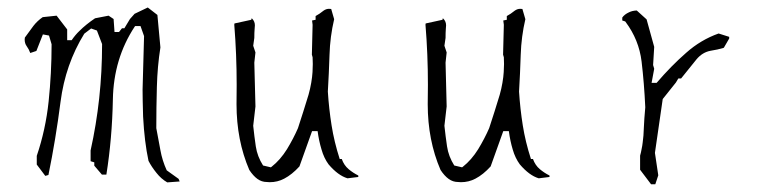

<svg xmlns="http://www.w3.org/2000/svg" viewBox="-20 -488 2049 505"><path d="M248.5 -371.1Q248.5 -228 218.3 -92.3V-64L228 -61V-52.2L248 -28.8H259.8Q274.9 -123.5 276.9 -226.6Q278.8 -333.5 334 -417.5L335.4 -419.4H349.6L358.9 -393.1L355 -252Q355 -228.5 356.4 -181.2Q359.9 -114.7 370.6 -64.9Q378.9 -48.8 391.6 -33.2Q403.8 -17.6 419.9 -8.3L452.6 -10.7L449.7 -17.6L418.5 -40Q406.7 -65.9 401.9 -93Q397 -120.1 391.1 -150.9V-151.4Q391.1 -205.1 392.6 -259.3Q394 -313.5 401.9 -363.3L394 -448.7L368.7 -468.3L334 -451.7L321.8 -438L307.1 -413.6H300.8L293 -403.8H281.2L278.8 -438L265.6 -446.8L230 -439.9Q206.1 -423.8 189 -406.7Q178.2 -396.5 168.5 -382.3H156.7V-410.6L128.9 -446.8L92.3 -442.9Q78.1 -433.1 67.9 -419.9Q57.6 -405.8 45.4 -389.2Q44.9 -386.7 44.9 -384.3Q44.9 -374 49.8 -367.2Q56.2 -358.4 59.6 -348.6L75.7 -354L92.8 -397.5L108.9 -394.5L115.7 -371.6V-371.1Q115.7 -295.9 107.9 -221.2Q100.1 -147 76.7 -78.1V-55.2L99.1 -25.4L107.4 -27.8Q126.5 -121.1 139.2 -220Q151.9 -318.8 201.7 -399.4L219.7 -413.1L234.9 -407.7L248.5 -372.1Z M602.5 -264.6 602.1 -213.9Q602.1 -119.1 635.7 -41Q646 -25.4 657.2 -17.3Q668.5 -9.3 681.6 -9.3L689.5 -8.8Q710 -8.8 727.5 -18.1Q748 -28.8 767.6 -50.3L800.8 -143.1H803.7H815.4Q818.8 -117.2 825.7 -94.7Q832 -72.3 844.2 -55.7Q869.1 -26.4 894 -19L922.4 -22.5V-26.4Q908.7 -33.2 897 -43Q884.8 -53.2 878.9 -69.8H873.5Q858.9 -115.2 852.1 -158.4Q845.2 -201.7 842.3 -247.1Q845.2 -295.9 846.7 -343.8Q848.1 -391.6 858.9 -437.5L851.1 -464.4Q848.1 -464.8 845.2 -464.8Q837.9 -464.8 831.1 -460Q820.3 -451.2 810.1 -445.8V-436L800.8 -434.1L802.2 -422.9L800.3 -344.2L802.2 -337.4Q802.7 -328.1 802.7 -319.6Q802.7 -311 802 -298.6Q801.3 -286.1 798.6 -270.3Q795.9 -254.4 791.5 -238.8Q777.8 -193.8 763.7 -150.9Q752 -124 734.9 -95.7Q717.3 -67.4 694.3 -49.3L692.4 -47.9L671.9 -52.7Q656.7 -76.7 652.8 -103Q648.9 -129.4 646 -157.2L651.9 -208L648.9 -323.2L651.9 -350.1L646 -367.7L648.9 -388.2Q648.9 -402.8 649.7 -411.4Q650.4 -419.9 650.4 -421.4Q650.4 -431.6 643.1 -439H641.1V-436L596.7 -426.3L596.2 -422.9Q602.5 -345.2 602.5 -264.6Z M1105.5 -264.6 1105 -213.9Q1105 -119.1 1138.7 -41Q1148.9 -25.4 1160.2 -17.3Q1171.4 -9.3 1184.6 -9.3L1192.4 -8.8Q1212.9 -8.8 1230.5 -18.1Q1251 -28.8 1270.5 -50.3L1303.7 -143.1H1306.6H1318.4Q1321.8 -117.2 1328.6 -94.7Q1335 -72.3 1347.2 -55.7Q1372.1 -26.4 1397 -19L1425.3 -22.5V-26.4Q1411.6 -33.2 1399.9 -43Q1387.7 -53.2 1381.8 -69.8H1376.5Q1361.8 -115.2 1355 -158.4Q1348.1 -201.7 1345.2 -247.1Q1348.1 -295.9 1349.6 -343.8Q1351.1 -391.6 1361.8 -437.5L1354 -464.4Q1351.1 -464.8 1348.1 -464.8Q1340.8 -464.8 1334 -460Q1323.2 -451.2 1313 -445.8V-436L1303.7 -434.1L1305.2 -422.9L1303.2 -344.2L1305.2 -337.4Q1305.7 -328.1 1305.7 -319.6Q1305.7 -311 1304.9 -298.6Q1304.2 -286.1 1301.5 -270.3Q1298.8 -254.4 1294.4 -238.8Q1280.8 -193.8 1266.6 -150.9Q1254.9 -124 1237.8 -95.7Q1220.2 -67.4 1197.3 -49.3L1195.3 -47.9L1174.8 -52.7Q1159.7 -76.7 1155.8 -103Q1151.9 -129.4 1148.9 -157.2L1154.8 -208L1151.9 -323.2L1154.8 -350.1L1148.9 -367.7L1151.9 -388.2Q1151.9 -402.8 1152.6 -411.4Q1153.3 -419.9 1153.3 -421.4Q1153.3 -431.6 1146 -439H1144V-436L1099.6 -426.3L1099.1 -422.9Q1105.5 -345.2 1105.5 -264.6Z M1764.2 -281.7H1771.5L1812 -332Q1827.6 -350.6 1849.1 -354.5Q1868.2 -357.4 1883.8 -362.3L1897.9 -386.7V-391.1L1870.1 -399.9Q1823.2 -383.3 1784.7 -349.1Q1745.1 -314.5 1707 -270H1693.8L1700.7 -307.1L1697.8 -316.9L1700.7 -364.7L1680.7 -437L1654.8 -460.4Q1643.1 -460 1634.3 -455.6Q1622.6 -450.2 1616.7 -441.9V-434.1L1624.5 -431.6L1625.5 -430.2Q1660.6 -383.3 1667.5 -326.2Q1674.3 -269 1677.2 -206.1V-205.6Q1674.3 -173.3 1673.6 -154.8Q1672.9 -136.2 1672.4 -131.6Q1671.9 -127 1671.4 -122.3Q1670.9 -117.7 1670.4 -113.3Q1669.9 -108.9 1669.2 -104.5Q1668.5 -100.1 1667.5 -95.7Q1666 -86.9 1663.6 -78.6V-41.5L1692.4 -3.4H1703.6L1711.4 -26.9L1702.6 -85.9L1723.1 -227.5L1757.8 -271Z"/></svg>

Font: Bakudai
Style: Light
Weight: 300
Version: Version 1.48